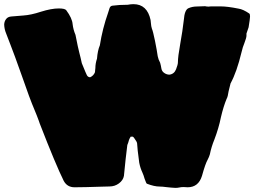

<svg xmlns="http://www.w3.org/2000/svg" viewBox="-20 -870 1222 919"><path d="M778.8 25.9C763.7 23.9 752 22.9 743.7 22.9C727.1 22.9 707 18.6 683.1 9.3C681.2 8.8 677.2 0.5 671.9 -15.1C669.4 -25.4 665.5 -35.2 661.1 -45.4C654.8 -58.6 649.9 -73.7 646.5 -90.8C640.1 -137.7 636.7 -168.9 636.2 -184.1C635.7 -189 630.9 -197.8 621.1 -210.9C617.7 -213.9 616.2 -215.8 616.2 -215.8C616.2 -215.8 605.5 -215.8 605.5 -215.8C601.1 -208.5 598.1 -203.1 597.2 -199.2C595.2 -191.4 592.8 -183.6 589.4 -175.8C584 -134.3 578.6 -85 573.2 -28.3C570.8 -14.2 562.5 -2 549.3 7.8C536.1 17.6 521 22.5 503.9 22.5C492.7 22.5 481 22.9 469.2 23.4C410.6 25.4 366.7 26.4 336.9 26.4C313 26.4 295.9 16.1 284.7 -4.9C259.8 -55.2 221.7 -146 170.4 -278.3C168.5 -282.7 167 -287.6 165.5 -292.5C159.2 -309.6 152.8 -326.2 145.5 -343.3C130.4 -378.4 109.9 -433.6 84 -508.8C59.1 -578.6 41.5 -627.4 30.3 -655.3C22.9 -673.3 16.1 -691.4 9.3 -710C3.4 -724.1 0.5 -738.3 0 -752.4C0.5 -762.7 3.4 -771.5 9.3 -778.8C14.6 -786.1 22.9 -790 33.2 -791C53.2 -793 72.8 -794.4 92.8 -795.9C115.7 -797.4 143.6 -803.2 176.3 -814C209 -824.2 237.3 -829.6 261.2 -829.6C280.8 -829.6 292.5 -826.7 296.9 -821.3C315.9 -795.9 326.2 -773.4 327.6 -754.4C329.6 -737.3 334 -720.2 341.3 -703.1C349.6 -659.7 356 -631.8 359.4 -618.7C363.8 -601.6 368.2 -584.5 371.6 -567.4C386.2 -531.2 394.5 -512.2 396 -509.8C397.5 -507.3 399.4 -504.9 401.4 -503.4C403.3 -502 406.7 -500.5 411.1 -500C422.4 -504.9 430.2 -513.2 434.6 -524.4C434.6 -527.8 435.1 -531.7 435.5 -535.2C436 -538.6 436.5 -541.5 436.5 -544.4C436.5 -558.6 439 -573.7 444.3 -589.4C446.3 -615.2 450.7 -636.2 458 -653.3C466.3 -706.5 479.5 -758.3 497.6 -809.6C499.5 -816.9 502 -823.7 504.4 -831.1C506.8 -837.9 511.2 -841.8 518.1 -842.8C539.1 -845.7 563.5 -847.2 591.3 -847.2C601.1 -849.1 610.4 -850.1 618.7 -850.1C662.6 -850.1 689.9 -824.7 700.7 -774.4C701.7 -769 702.1 -763.2 702.6 -756.8C703.1 -748.5 704.6 -740.7 707 -732.9C710.4 -725.6 715.3 -706.1 721.7 -675.3C728 -644 732.4 -619.1 734.9 -601.1C736.8 -590.8 740.7 -580.1 746.6 -569.3C749 -560.5 751 -551.8 752.4 -542.5C753.9 -533.2 758.3 -525.9 766.6 -520.5C774.4 -515.1 782.7 -512.7 791 -512.7C806.2 -514.6 816.9 -523.4 822.8 -538.6C828.6 -553.7 831.5 -564.5 831.5 -570.8C831.5 -589.8 835.4 -619.6 842.8 -660.6C850.1 -701.7 856 -739.7 859.9 -774.9C862.3 -806.6 869.6 -825.2 881.8 -830.6C894 -835.9 907.2 -838.9 921.9 -838.9C921.9 -838.9 961.4 -840.3 961.4 -840.3C967.3 -838.9 973.1 -838.4 978.5 -838.4C982.4 -838.4 986.3 -838.9 989.7 -839.4C989.7 -839.4 1036.6 -839.4 1036.6 -839.4C1057.6 -839.4 1085.9 -835.9 1122.1 -828.6C1136.2 -826.7 1153.3 -818.8 1173.3 -805.2C1175.8 -802.7 1176.8 -798.3 1176.8 -791C1176.8 -783.7 1174.3 -766.6 1169.9 -739.3C1169.9 -739.3 1159.7 -709.5 1159.7 -709.5C1159.7 -709.5 1159.7 -699.2 1159.7 -699.2C1159.7 -692.4 1156.2 -680.7 1149.9 -664.1C1144.5 -650.9 1139.6 -636.7 1136.2 -620.6C1121.1 -557.6 1103.5 -507.3 1083.5 -470.7C1080.1 -458.5 1077.1 -445.8 1074.2 -433.1C1071.8 -416 1068.8 -403.8 1064.5 -396.5C1055.2 -374 1045.9 -345.2 1037.6 -309.6C1030.3 -272.9 1019.5 -237.3 1006.3 -202.6C996.6 -179.2 989.3 -155.3 984.4 -130.9C981.9 -122.6 978.5 -114.3 974.1 -106C966.8 -93.3 957.5 -67.4 946.8 -28.3C935.5 8.3 912.6 26.4 877.9 26.4C873.5 26.4 867.7 25.9 860.8 25.4C860.8 25.4 856.9 25.4 856.9 25.4C850.6 25.4 844.7 25.9 838.9 27.3C832.5 28.8 826.2 29.3 819.3 29.3C806.2 28.8 792.5 27.3 778.8 25.9Z"/></svg>

Font: Kaph
Style: Regular
Weight: 400
Designer: GGBotNet
Foundry: f0n7.com